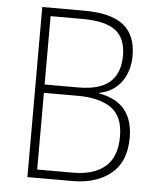

<svg xmlns="http://www.w3.org/2000/svg" viewBox="-52 -758 657 803"><g transform="rotate(5 277.0 -357.0)"><path d="M268 -714Q382 -714 434.5 -672Q487 -630 487 -544Q487 -480 454.5 -434.5Q422 -389 361 -377V-375Q436 -361 470.5 -317Q505 -273 505 -201Q505 -100 443.5 -50Q382 0 282 0H93V-714ZM273 -392Q362 -392 404.5 -429.5Q447 -467 447 -541Q447 -613 404 -646Q361 -679 263 -679H131V-392ZM131 -357V-35H281Q369 -35 416.5 -76Q464 -117 464 -202Q464 -288 413.5 -322.5Q363 -357 273 -357Z"/></g></svg>

Font: Noto Sans Kannada SemiCondensed ExtraLight
Style: Regular
Weight: 200
Width: 4
Designer: Jelle Bosma - Monotype Design Team
Foundry: Monotype Imaging Inc.
Version: Version 2.005; ttfautohint (v1.8.4.7-5d5b)